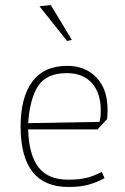

<svg xmlns="http://www.w3.org/2000/svg" viewBox="-20 -734 497 764"><path d="M137 -709 182 -714 266 -575 247 -571ZM62 -231Q62 -345 108 -408.5Q154 -472 248 -472Q319 -472 363.5 -426Q408 -380 408 -297Q408 -273 406 -260L368 -219H92Q95 -118 133 -68.5Q171 -19 252 -19Q295 -19 325 -26.5Q355 -34 385 -50L396 -25Q364 -8 332 1Q300 10 252 10Q62 10 62 -231ZM376 -249Q381 -265 381 -295Q381 -363 346 -403Q311 -443 245 -443Q166 -443 132.5 -393Q99 -343 92 -244Z"/></svg>

Font: Athiti ExtraLight
Style: Regular
Weight: 250
Version: Version 1.032